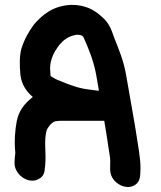

<svg xmlns="http://www.w3.org/2000/svg" viewBox="-20 -733 663 790"><path d="M295 -590C260 -584 241 -568 223 -547C204 -521 188 -494 186 -454L187 -436C187 -432 187 -418 191 -418C202 -411 211 -406 225 -401C261 -386 300 -370 344 -365L374 -361C379 -360 383 -360 387 -360L376 -424C366 -480 345 -533 323 -581C320 -584 316 -588 313 -588C307 -590 304 -590 295 -590ZM412 -217 409 -236H235C228 -236 222 -236 216 -235C194 -235 181 -213 173 -200C159 -158 171 -102 166 -54L164 -36C163 -19 156 -6 142 2C97 30 35 -17 40 -68L41 -86C42 -95 43 -101 43 -105C38 -153 42 -198 49 -235C58 -279 81 -307 115 -334C89 -356 69 -384 64 -425C60 -468 60 -501 68 -533C81 -573 98 -603 121 -634C156 -673 197 -709 273 -713C330 -713 366 -694 398 -665C428 -639 436 -618 451 -575C470 -527 489 -482 499 -424L535 -218C541 -184 546 -146 552 -110C556 -81 558 -64 558 -40C557 -9 558 12 537 27C508 47 470 33 449 8C425 -21 436 -48 433 -83C426 -124 420 -173 412 -217Z"/></svg>

Font: Blanket
Style: ReversedObl
Weight: 700
Foundry: Cannot Into Space Fonts
Version: Version 0.9